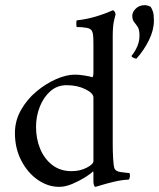

<svg xmlns="http://www.w3.org/2000/svg" viewBox="-20 -718 618 746"><path d="M543 -698Q548 -698 554.5 -696Q561 -694 565 -692Q570 -685 574 -673.5Q578 -662 578 -638Q578 -601 558.5 -561.5Q539 -522 510 -490Q506 -490 498.5 -493.5Q491 -497 491 -501Q505 -518 513.5 -538Q522 -558 522 -580Q522 -603 515 -613.5Q508 -624 501 -632.5Q494 -641 494 -657Q494 -671 507.5 -684.5Q521 -698 543 -698ZM271 -428Q287 -428 309 -424.5Q331 -421 338 -418Q343 -418 343 -438V-545Q343 -556 342.5 -571.5Q342 -587 338 -596Q334 -607 316 -610Q298 -613 278 -613Q277 -613 276.5 -625.5Q276 -638 279 -639Q316 -643 351.5 -653.5Q387 -664 418 -678Q422 -678 425.5 -672.5Q429 -667 429 -662Q429 -662 423.5 -640Q418 -618 418 -577V-159Q418 -131 419.5 -102.5Q421 -74 425 -63Q430 -52 448.5 -49.5Q467 -47 477 -46Q481 -46 482 -46Q484 -45 484.5 -40.5Q485 -36 485 -34Q485 -33 483.5 -26.5Q482 -20 478 -20Q453 -19 423.5 -12Q394 -5 373 1.5Q352 8 351 8Q347 8 345 1Q343 -6 343 -11V-45Q343 -54 340 -51Q333 -43 310.5 -29Q288 -15 261 -3.5Q234 8 210 8Q166 8 126.5 -19.5Q87 -47 62.5 -94.5Q38 -142 38 -201Q38 -249 61.5 -290.5Q85 -332 121.5 -362.5Q158 -393 198 -410.5Q238 -428 271 -428ZM239 -387Q202 -387 175.5 -363.5Q149 -340 134.5 -303Q120 -266 120 -225Q120 -179 136 -140Q152 -101 183 -77Q214 -53 258 -53Q291 -53 317 -66.5Q343 -80 343 -92V-339Q343 -356 311.5 -371.5Q280 -387 239 -387Z"/></svg>

Font: Amiri
Style: Regular
Weight: 400
Designer: Khaled Hosny
Version: Version 0.114